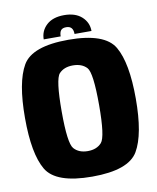

<svg xmlns="http://www.w3.org/2000/svg" viewBox="-89 -873 774 948"><g transform="rotate(-10 298.0 -399.0)"><path d="M297 5Q115 5 67.2 -76.5Q19.5 -158 19.5 -337.5Q19.5 -517 67.2 -599Q115 -681 297.2 -681Q479.5 -681 527.2 -599Q575 -517 575 -337.5Q575 -158 527.2 -76.5Q479.5 5 297 5ZM297 -123Q342 -123 366.5 -150.5Q391 -178 391 -337.5Q391 -500 366.5 -526.2Q342 -552.5 297 -552.5Q252.5 -552.5 228 -526.2Q203.5 -500 203.5 -337.5Q203.5 -178 228 -150.5Q252.5 -123 297 -123ZM297.5 -804.5Q354 -804.5 385.8 -775.5Q417.5 -746.5 417.5 -704H332.5Q332.5 -744 297.5 -744Q278.5 -744 270.8 -734Q263 -724 263 -704H178Q178 -746.5 209.2 -775.5Q240.5 -804.5 297.5 -804.5Z"/></g></svg>

Font: Anybody ExtraBold
Style: Regular
Weight: 800
Designer: Tyler Finck
Foundry: Etcetera Type Company
Version: Version 1.010; ttfautohint (v1.8.3) -l 8 -r 50 -G 200 -x 14 